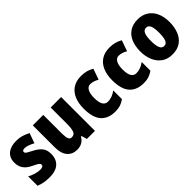

<svg xmlns="http://www.w3.org/2000/svg" viewBox="133 -1386 2219 2219"><g transform="rotate(-45 1242.5 -276.5)"><path d="M404 -170Q404 -84 352.5 -37Q301 10 201 10Q155 10 113.5 3Q72 -4 31 -21V-174Q68 -154 109.5 -141.5Q151 -129 187 -129Q237 -129 237 -160Q237 -170 230.5 -178.5Q224 -187 204 -199Q184 -211 143 -230Q87 -257 58.5 -298Q30 -339 30 -400Q30 -478 81.5 -520.5Q133 -563 225 -563Q271 -563 312 -551Q353 -539 397 -516L353 -393Q323 -410 291 -422Q259 -434 232 -434Q194 -434 194 -409Q194 -399 200 -392Q206 -385 224.5 -374Q243 -363 282 -343Q339 -314 371.5 -275Q404 -236 404 -170Z M949 -553V0H817L797 -68H788Q745 10 651 10Q575 10 530.5 -41.5Q486 -93 486 -193V-553H657V-248Q657 -192 668 -164Q679 -136 706 -136Q753 -136 765.5 -177Q778 -218 778 -289V-553Z M1276 10Q1160 10 1099 -58.5Q1038 -127 1038 -274Q1038 -361 1065.5 -426Q1093 -491 1147.5 -527Q1202 -563 1283 -563Q1330 -563 1369.5 -552.5Q1409 -542 1444 -521L1397 -388Q1370 -404 1344 -412.5Q1318 -421 1291 -421Q1254 -421 1232.5 -383.5Q1211 -346 1211 -274Q1211 -202 1232.5 -167Q1254 -132 1294 -132Q1363 -132 1429 -181V-39Q1397 -15 1359.5 -2.5Q1322 10 1276 10Z M1741 10Q1625 10 1564 -58.5Q1503 -127 1503 -274Q1503 -361 1530.5 -426Q1558 -491 1612.5 -527Q1667 -563 1748 -563Q1795 -563 1834.5 -552.5Q1874 -542 1909 -521L1862 -388Q1835 -404 1809 -412.5Q1783 -421 1756 -421Q1719 -421 1697.5 -383.5Q1676 -346 1676 -274Q1676 -202 1697.5 -167Q1719 -132 1759 -132Q1828 -132 1894 -181V-39Q1862 -15 1824.5 -2.5Q1787 10 1741 10Z M2449 -278Q2449 -201 2424.5 -135Q2400 -69 2346.5 -29.5Q2293 10 2208 10Q2129 10 2075.5 -29Q2022 -68 1995 -133.5Q1968 -199 1968 -278Q1968 -361 1994 -425.5Q2020 -490 2074 -526.5Q2128 -563 2210 -563Q2281 -563 2335 -529.5Q2389 -496 2419 -432.5Q2449 -369 2449 -278ZM2141 -277Q2141 -203 2157 -165Q2173 -127 2209 -127Q2246 -127 2261 -165Q2276 -203 2276 -278Q2276 -352 2261 -389Q2246 -426 2209 -426Q2173 -426 2157 -389Q2141 -352 2141 -277Z"/></g></svg>

Font: Noto Sans Lao UI Cond Blk
Style: Regular
Weight: 900
Width: 3
Designer: Monotype Design Team
Foundry: Monotype Imaging Inc.
Version: Version 2.000; ttfautohint (v1.8.4.7-5d5b)